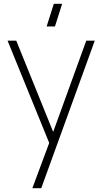

<svg xmlns="http://www.w3.org/2000/svg" viewBox="-20 -755 546 1015"><path d="M270.5 -615H226.5L264.5 -735H308.5ZM151 240 256 -42 257 42 20 -540H66L278 -16H246L436 -540H481L198 240Z"/></svg>

Font: Manrope ExtraLight ExtraLight
Style: Regular
Weight: 250
Version: Version 4.501